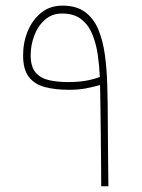

<svg xmlns="http://www.w3.org/2000/svg" viewBox="-20 -646 493 666"><path d="M219.7 -334.5Q172.4 -334.5 136.5 -343.8Q100.6 -353 80.3 -378.9Q60.1 -404.8 60.1 -454.1Q60.1 -499 76.4 -538.3Q92.8 -577.6 123.3 -602.1Q153.8 -626.5 196.8 -626.5Q244.6 -626.5 274.7 -604.5Q304.7 -582.5 320.8 -544.2Q336.9 -505.9 343.8 -456.1Q350.6 -406.2 352.1 -350.1Q353 -326.2 353.5 -283.4Q354 -240.7 354.2 -189.7Q354.5 -138.7 355 -88.6Q355.5 -38.6 356 0H331.1Q331.1 -36.6 330.6 -84.5Q330.1 -132.3 329.6 -182.1Q329.1 -231.9 328.4 -276.4Q327.6 -320.8 327.1 -351.1Q303.7 -344.2 277.8 -339.4Q252 -334.5 219.7 -334.5ZM215.3 -361.3Q249.5 -361.3 276.1 -365.7Q302.7 -370.1 326.2 -378.9Q324.7 -417.5 319.1 -456.3Q313.5 -495.1 300 -527.6Q286.6 -560.1 261.5 -579.6Q236.3 -599.1 195.8 -599.1Q160.2 -599.1 135.7 -577.4Q111.3 -555.7 98.9 -522.5Q86.4 -489.3 86.4 -454.1Q86.4 -414.1 104 -394Q121.6 -374 150.9 -367.7Q180.2 -361.3 215.3 -361.3Z"/></svg>

Font: Vazirmatn RD UI Thin
Style: Regular
Weight: 100
Designer: Saber Rastikerdar
Foundry: Saber Rastikerdar
Version: Version 33.003